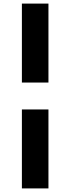

<svg xmlns="http://www.w3.org/2000/svg" viewBox="-20 -830 392 1070"><path d="M102 -370V-810H250V-370ZM102 220V-220H250V220Z"/></svg>

Font: M PLUS 1 ExtraBold
Style: Regular
Weight: 800
Designer: Coji Morishita
Foundry: UNDERFOREST DESIGN
Version: Version 1.001